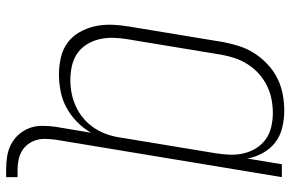

<svg xmlns="http://www.w3.org/2000/svg" viewBox="-184 -600 967 640"><g transform="rotate(90 300.0 -279.5)"><path d="M544 184Q521 184 499.5 180.5Q478 177 459.5 167Q441 157 427.5 141.5Q414 126 406.5 106.5Q399 87 399 64.5Q399 42 402 20L422 -99Q407 -73 385.5 -52Q364 -31 338 -17Q312 -3 283.5 2.5Q255 8 228 8Q199 8 171 1.5Q143 -5 121.5 -21Q100 -37 86.5 -61Q73 -85 67 -112Q61 -139 62 -168Q63 -197 68 -226L120 -541Q125 -567 133.5 -593.5Q142 -620 157.5 -644Q173 -668 194.5 -688Q216 -708 241.5 -720.5Q267 -733 294.5 -738Q322 -743 348 -743Q378 -743 406 -736Q434 -729 455 -712.5Q476 -696 489.5 -671.5Q503 -647 508 -620L527 -735H570L445 20Q443 36 442.5 52.5Q442 69 446.5 84Q451 99 460.5 111.5Q470 124 483 131.5Q496 139 511.5 142.5Q527 146 544 146H570V184ZM247 -30Q269 -30 291.5 -34.5Q314 -39 335.5 -49Q357 -59 375.5 -75Q394 -91 407 -111Q420 -131 427.5 -153Q435 -175 438 -197L490 -512Q494 -536 495 -560Q496 -584 491 -606.5Q486 -629 474 -648.5Q462 -668 444 -681Q426 -694 403 -699.5Q380 -705 356 -705Q333 -705 310 -700.5Q287 -696 265.5 -685.5Q244 -675 225.5 -658.5Q207 -642 194 -621.5Q181 -601 173.5 -579Q166 -557 162 -534L110 -219Q106 -195 105.5 -171.5Q105 -148 110.5 -125.5Q116 -103 128 -84Q140 -65 158.5 -52.5Q177 -40 200 -35Q223 -30 247 -30Z"/></g></svg>

Font: Iosevka SS04 XLt Ex
Style: Italic
Weight: 200
Width: 7
Italic angle: -9°
Monospace: yes
Designer: Belleve Invis
Foundry: Belleve Invis
Version: Version 19.0.0; ttfautohint (v1.8.4)